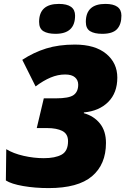

<svg xmlns="http://www.w3.org/2000/svg" viewBox="-20 -952 641 982"><path d="M10 -29 12 -189Q48 -167 100.5 -155Q153 -143 204 -143Q262 -143 295 -161Q328 -179 328 -230Q328 -267 299 -282Q270 -297 221 -297H168L204 -449H265Q333 -449 356.5 -466Q380 -483 380 -519Q380 -542 363.5 -556.5Q347 -571 313 -571Q276 -571 239 -555.5Q202 -540 162 -510L94 -646Q152 -684 216 -704Q280 -724 363 -724Q466 -724 523 -677Q580 -630 580 -555Q580 -477 533.5 -430.5Q487 -384 409 -377V-373Q460 -359 491 -320.5Q522 -282 522 -221Q522 -111 450.5 -50.5Q379 10 229 10Q159 10 98.5 -0.5Q38 -11 10 -29ZM180 -840Q180 -932 281 -932Q364 -932 364 -872Q364 -779 264 -779Q224 -779 202 -792.5Q180 -806 180 -840ZM419 -840Q419 -932 519 -932Q601 -932 601 -872Q601 -827 578.5 -803Q556 -779 503 -779Q463 -779 441 -792.5Q419 -806 419 -840Z"/></svg>

Font: Noto Sans Display Black
Style: Italic
Weight: 900
Italic angle: -12°
Designer: Monotype Design team
Foundry: Monotype Imaging Inc.
Version: Version 1.000